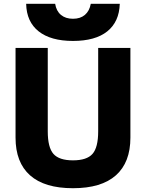

<svg xmlns="http://www.w3.org/2000/svg" viewBox="-20 -983 770 1013"><path d="M365 10Q215 10 138.5 -58Q62 -126 62 -257V-730H232V-290Q232 -205 262 -171Q292 -137 365 -137Q438 -137 468 -171Q498 -205 498 -290V-730H668V-257Q668 -126 591.5 -58Q515 10 365 10ZM365 -767Q248 -767 184 -817.5Q120 -868 118 -963H271Q277 -925 301.5 -904.5Q326 -884 365 -884Q404 -884 428 -904.5Q452 -925 459 -963H612Q609 -868 546 -817.5Q483 -767 365 -767Z"/></svg>

Font: M PLUS 1 ExtraBold
Style: Regular
Weight: 800
Designer: Coji Morishita
Foundry: UNDERFOREST DESIGN
Version: Version 1.001